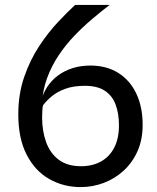

<svg xmlns="http://www.w3.org/2000/svg" viewBox="-20 -747 640 782"><path d="M308.5 15Q238.5 15 180.8 -17.8Q123 -50.5 88.8 -116.5Q54.5 -182.5 54.5 -281Q54.5 -364 78.5 -433.5Q102.5 -503 139.5 -559Q176.5 -615 216 -657Q255.5 -699 286 -727H426.5Q392 -700.5 355 -669.2Q318 -638 282.8 -601.2Q247.5 -564.5 218.8 -521.5Q190 -478.5 171.8 -429Q153.5 -379.5 151 -322.5L146.5 -331.5Q154.5 -365.5 172.2 -392.8Q190 -420 216.2 -439.5Q242.5 -459 275.8 -469.5Q309 -480 348 -480Q414 -480 461.8 -450Q509.5 -420 535.2 -365.8Q561 -311.5 561 -238Q561 -179 540.5 -132.2Q520 -85.5 484.2 -52.5Q448.5 -19.5 403 -2.2Q357.5 15 308.5 15ZM310.5 -70Q356 -70 390.8 -89Q425.5 -108 445 -145.2Q464.5 -182.5 464.5 -236.5Q464.5 -284 451.2 -320.2Q438 -356.5 407.5 -377Q377 -397.5 326 -397.5Q278.5 -397.5 245.5 -385.2Q212.5 -373 190.8 -354.8Q169 -336.5 155.5 -318.5Q153.5 -314.5 152.5 -298Q151.5 -281.5 151.5 -269Q151.5 -213 168 -167.8Q184.5 -122.5 219.5 -96.2Q254.5 -70 310.5 -70Z"/></svg>

Font: Spline Sans Mono
Style: Regular
Weight: 400
Monospace: yes
Designer: Eben Sorkin, Mirko Velimirovic
Foundry: Sorkin Type
Version: Version 1.004